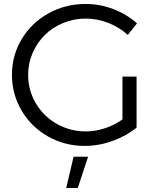

<svg xmlns="http://www.w3.org/2000/svg" viewBox="-20 -726 793 963"><path d="M594.2 -127V-341.8H665V-85.9Q612.8 -43.5 543.7 -18.8Q474.6 5.9 404.8 5.9Q304.7 5.9 220.9 -41.5Q137.2 -88.9 88.6 -170.9Q40 -252.9 40 -351.1Q40 -448.7 89.1 -530.3Q138.2 -611.8 222.9 -658.9Q307.6 -706.1 409.2 -706.1Q481.4 -706.1 548.8 -680.2Q616.2 -654.3 667 -608.9L621.1 -550.8Q578.1 -589.8 522.7 -611.3Q467.3 -632.8 409.2 -632.8Q350.1 -632.8 296.6 -610.6Q243.2 -588.4 204.8 -550.5Q166.5 -512.7 143.8 -460.7Q121.1 -408.7 121.1 -351.1Q121.1 -273.4 159.7 -208Q198.2 -142.6 264.9 -104.7Q331.5 -66.9 410.2 -66.9Q457.5 -66.9 505.6 -82.5Q553.7 -98.1 594.2 -127ZM312 216.8 349.1 60.1H421.9L370.1 216.8Z"/></svg>

Font: Montserrat-Arabic Light
Style: Regular
Weight: 300
Designer: Mohamed Gaber
Foundry: Kief Type Foundry
Version: Version 5.008;PS 005.008;hotconv 1.0.88;makeotf.lib2.5.64775